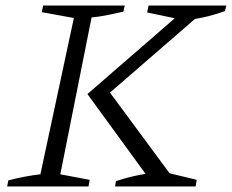

<svg xmlns="http://www.w3.org/2000/svg" viewBox="-20 -674 838 694"><path d="M6 0 10 -22Q41 -30 70 -35.5Q99 -41 126 -44L247 -609L131 -630L136 -654H431L426 -632Q387 -623 360.5 -618Q334 -613 311 -611L198 -44L304 -24L300 0ZM396 0 399 -19Q443 -34 486 -42Q529 -50 571 -53L691 -24L687 0ZM645 -601 512 -629 517 -654H798L793 -634Q716 -606 645 -601ZM714 -643 713 -630 354 -319 360 -363 609 -26 603 -10H532L296 -334L652 -643Z"/></svg>

Font: Piazzolla 8pt ExtraLight
Style: Italic
Weight: 250
Italic angle: -11.3°
Designer: Juan Pablo del Peral
Foundry: Huerta Tipografica
Version: Version 2.001